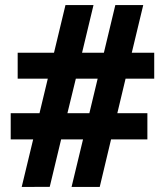

<svg xmlns="http://www.w3.org/2000/svg" viewBox="-20 -740 661 769"><path d="M196.3 -528.8H50.8V-424.8H171.4L138.2 -286.6H22.9V-181.6H112.8L66.9 8.8L179.2 8.3L250 -286.6H138.2L112.8 -181.6H312.5L266.6 8.8H379.4L424.8 -181.6H570.3V-286.6H337.9L312.5 -181.6H424.8L482.9 -424.8H597.7V-528.8H507.8L553.7 -719.7H441.9L371.1 -424.8H482.9L507.8 -528.8H196.3L171.4 -424.8H283.7L354.5 -719.7H242.2ZM283.7 -424.8H371.1L337.9 -286.6H250Z"/></svg>

Font: Roboto Flex Super Cond Bold
Style: Regular
Weight: 700
Width: 3
Designer: Berlow after Robertson
Foundry: Google
Version: Version 3.000